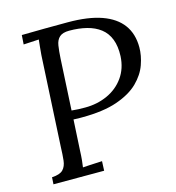

<svg xmlns="http://www.w3.org/2000/svg" viewBox="-105 -792 807 882"><g transform="rotate(-15 298.5 -351.0)"><path d="M297 -702Q394 -702 457.5 -679.5Q521 -657 553 -613.5Q585 -570 585 -506Q585 -467 570 -424.5Q555 -382 518 -345.5Q481 -309 415 -286Q349 -263 246 -263Q241 -263 229 -263Q217 -263 207 -264L199 -119Q198 -92 196 -72.5Q194 -53 192 -40Q208 -41 223 -42Q238 -43 253.5 -43.5Q269 -44 284 -45L282 0H41L43 -33Q81 -35 96 -50.5Q111 -66 114 -93.5Q117 -121 118 -156L141 -588Q143 -608 144.5 -626.5Q146 -645 148 -660Q130 -659 111.5 -658Q93 -657 75 -656L78 -700Q131 -701 185 -701.5Q239 -702 297 -702ZM293 -663Q262 -663 247 -649.5Q232 -636 228 -610.5Q224 -585 222 -549L209 -306Q228 -304 242 -303.5Q256 -303 274 -303Q331 -303 379.5 -325Q428 -347 458 -389Q488 -431 491 -489Q493 -536 480 -569.5Q467 -603 440.5 -623.5Q414 -644 376.5 -653.5Q339 -663 293 -663Z"/></g></svg>

Font: Lora Italic
Style: Italic
Weight: 400
Italic angle: -3°
Designer: Olga Karpushina, Alexei Vanyashin (Cyrillic)
Foundry: Cyreal
Version: Version 2.210; ttfautohint (v1.8.1.43-b0c9)